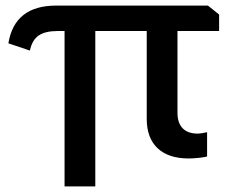

<svg xmlns="http://www.w3.org/2000/svg" viewBox="-20 -560 829 687"><path d="M211 -449H186Q142 -449 118.5 -433Q95 -417 87 -379L10 -405Q32 -540 181 -540H724L764 -508V-449H615V-157Q615 -120 633.5 -101Q652 -82 687 -82Q693 -82 703 -83.5Q713 -85 721 -87V0Q710 3 690 5Q670 7 655 7Q583 7 544 -29.5Q505 -66 505 -135V-449H321V107H211Z"/></svg>

Font: EncodeSans
Style: Medium
Weight: 500
Designer: Pablo Impallari, Andres Torresi
Foundry: Pablo Impallari, Andres Torresi
Version: Version 1.000; ttfautohint (v1.4.1)